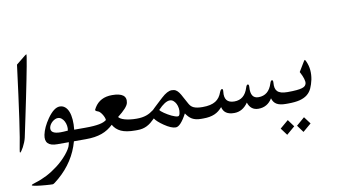

<svg xmlns="http://www.w3.org/2000/svg" viewBox="-92 -952 2492 1401"><g transform="rotate(-10 1154.5 -251.0)"><path d="M52.2 -137.7Q48.8 -122.1 41.5 -104Q34.2 -85.9 26.1 -70.8Q18.1 -55.7 10.7 -45.7Q3.4 -35.6 0 -35.6Q-3.9 -35.6 1.5 -63Q27.8 -188 88.9 -671.9L157.2 -727.1Q165.5 -733.9 168.9 -734.9Q170.9 -734.9 167.5 -711.2Q164.1 -687.5 156.2 -646Q148.4 -604.5 137.2 -547.9Q126 -491.2 112.3 -424.8Q98.6 -358.4 83.3 -285.2Q67.9 -211.9 52.2 -137.7Z M370.6 -133.3Q374.5 -150.4 371.6 -168.7Q368.7 -187 361.1 -201.9Q353.5 -216.8 341.3 -226.6Q329.1 -236.3 314 -236.3Q303.7 -236.3 293.2 -231.4Q282.7 -226.6 273.2 -218.5Q263.7 -210.4 257.1 -200.2Q250.5 -189.9 248 -179.2Q237.8 -130.4 317.4 -130.4Q337.9 -130.4 370.6 -133.3ZM400.9 -48.8Q360.8 97.7 240.2 201.2Q203.1 233.4 194.8 233.4Q187.5 233.4 173.1 232.7Q158.7 231.9 141.6 230.5Q124.5 229 106.4 227.3Q88.4 225.6 74 223.1Q59.6 220.7 50.5 218.3Q41.5 215.8 42.5 212.9Q43.5 208 71.8 199.7Q116.2 186.5 158.7 164.6Q201.2 142.6 243.7 109.9Q263.7 94.7 283.2 75.9Q302.7 57.1 318.6 38.1Q334.5 19 345.2 1.2Q356 -16.6 358.9 -29.8L363.3 -48.8H277.8Q180.2 -48.8 197.3 -132.8Q208.5 -186.5 250.5 -247.1Q299.8 -316.9 342.3 -316.9Q364.7 -316.9 381.1 -303.2Q397.5 -289.6 407 -265.1Q416.5 -240.7 419.2 -206.5Q421.9 -172.4 417.5 -131.8H504.4Q507.8 -131.8 509.8 -128.4Q511.7 -125 512 -119.1Q512.2 -113.3 511.5 -105.7Q510.7 -98.1 509.3 -90.3Q507.3 -82.5 504.9 -75.2Q502.4 -67.9 499.8 -62Q497.1 -56.2 493.7 -52.5Q490.2 -48.8 486.8 -48.8Z M855 -48.8Q789.1 -48.8 751 -66.4Q712.9 -84 693.4 -119.6Q674.8 -102.1 653.8 -88.6Q632.8 -75.2 608.2 -66.4Q583.5 -57.6 554.4 -53.2Q525.4 -48.8 489.3 -48.8H475.1Q471.7 -48.8 470 -52.5Q468.3 -56.2 468 -62Q467.8 -67.9 468.3 -75.2Q468.8 -82.5 470.7 -90.3Q474.1 -106.4 480.2 -119.1Q486.3 -131.8 493.2 -131.8H498Q534.2 -131.8 559.8 -133.8Q585.4 -135.7 604.2 -139.4Q623 -143.1 635.5 -148.4Q647.9 -153.8 657.7 -161.1Q657.2 -171.4 652.3 -183.1Q647.5 -194.8 640.6 -205.3Q633.8 -215.8 626.2 -223.4Q618.7 -231 611.8 -232.9Q591.3 -239.7 592.8 -248Q593.8 -252 602.1 -265.1Q643.6 -332.5 732.4 -332.5Q846.2 -332.5 830.1 -257.8Q823.2 -224.6 749 -167.5Q753.4 -160.6 764.4 -154.1Q775.4 -147.5 792.5 -142.6Q809.6 -137.7 832 -134.8Q854.5 -131.8 881.8 -131.8H886.2Q893.1 -131.8 894 -119.1Q895 -106.4 891.6 -90.3Q889.6 -82.5 887.2 -75.2Q884.8 -67.9 881.8 -62Q878.9 -56.2 875.7 -52.5Q872.6 -48.8 868.7 -48.8Z M1343.8 -48.8Q1322.8 -48.8 1306.6 -52.5Q1290.5 -56.2 1277.3 -63.7Q1264.2 -71.3 1253.7 -82.5Q1243.2 -93.8 1233.4 -108.4Q1186 -19.5 1150.9 -19.5Q1117.7 -19.5 1065.9 -55.2Q1019 -87.4 1003.9 -111.8Q988.3 -96.2 973.4 -84.2Q958.5 -72.3 942.9 -64.5Q927.2 -56.6 909.7 -52.7Q892.1 -48.8 871.6 -48.8H857.4Q854 -48.8 852.3 -52.5Q850.6 -56.2 850.3 -62Q850.1 -67.9 850.6 -75.2Q851.1 -82.5 853 -90.3Q856.4 -106.4 862.5 -119.1Q868.7 -131.8 875.5 -131.8H880.4Q902.8 -131.8 920.2 -134.5Q937.5 -137.2 952.6 -142.3Q967.8 -147.5 981.2 -155.3Q994.6 -163.1 1008.3 -173.3Q1011.7 -177.2 1023.2 -188Q1034.7 -198.7 1047.6 -210.9Q1060.5 -223.1 1072.8 -234.4Q1085 -245.6 1090.3 -250.5Q1135.3 -292 1167.5 -292Q1186 -292 1198 -284.9Q1210 -277.8 1220.5 -263.4Q1231 -249 1242.2 -226.6Q1253.4 -204.1 1271.5 -173.3Q1277.3 -163.1 1284.9 -155.3Q1292.5 -147.5 1304 -142.3Q1315.4 -137.2 1331.5 -134.5Q1347.7 -131.8 1370.6 -131.8H1375.5Q1382.3 -131.8 1383.1 -119.1Q1383.8 -106.4 1380.4 -90.3Q1378.4 -82.5 1376 -75.2Q1373.5 -67.9 1370.8 -62Q1368.2 -56.2 1364.7 -52.5Q1361.3 -48.8 1357.9 -48.8ZM1192.9 -108.4Q1193.8 -110.8 1194.3 -113Q1194.8 -115.2 1195.3 -117.7Q1199.2 -135.3 1196.5 -153.8Q1193.8 -172.4 1186.3 -187.3Q1178.7 -202.1 1167.2 -211.7Q1155.8 -221.2 1141.1 -221.2Q1106 -221.2 1053.7 -166Q1056.2 -161.1 1064.2 -154.1Q1072.3 -147 1083.5 -139.4Q1094.7 -131.8 1107.9 -124Q1121.1 -116.2 1134 -110.1Q1147 -104 1158.9 -100.1Q1170.9 -96.2 1179.2 -96.2Q1189 -96.2 1192.9 -108.4Z M1971.7 -48.8Q1926.3 -48.8 1902.8 -63.5Q1879.4 -78.1 1871.6 -107.9Q1835.4 -48.8 1769 -48.8Q1711.4 -48.8 1692.4 -107.9Q1651.9 -48.8 1589.4 -48.8Q1514.6 -48.8 1502 -107.9Q1489.3 -93.3 1475.1 -82Q1460.9 -70.8 1443.8 -63.5Q1426.8 -56.2 1406.2 -52.5Q1385.7 -48.8 1360.4 -48.8H1346.2Q1342.8 -48.8 1341.1 -52.5Q1339.4 -56.2 1339.1 -62Q1338.9 -67.9 1339.4 -75.2Q1339.8 -82.5 1341.8 -90.3Q1343.3 -98.1 1345.9 -105.7Q1348.6 -113.3 1351.3 -119.1Q1354 -125 1357.4 -128.4Q1360.8 -131.8 1364.3 -131.8H1369.1Q1401.4 -131.8 1425 -137.2Q1448.7 -142.6 1465.6 -153.1Q1482.4 -163.6 1494.1 -179.4Q1505.9 -195.3 1513.2 -216.3Q1521.5 -236.8 1530.8 -236.8Q1539.6 -236.8 1537.1 -215.8Q1526.9 -131.8 1605 -131.8Q1680.7 -131.8 1706.5 -215.8Q1712.9 -236.8 1721.7 -236.8Q1731.4 -236.8 1730 -216.3Q1723.1 -131.8 1783.7 -131.8Q1859.4 -131.8 1885.7 -215.8Q1892.1 -236.8 1900.9 -236.8Q1910.2 -236.8 1908.7 -216.3Q1906.7 -195.3 1910.2 -179.4Q1913.6 -163.6 1923.8 -153.1Q1934.1 -142.6 1952.4 -137.2Q1970.7 -131.8 1998.5 -131.8H2003.4Q2006.8 -131.8 2008.8 -128.4Q2010.7 -125 2011 -119.1Q2011.2 -113.3 2010.5 -105.7Q2009.8 -98.1 2008.3 -90.3Q2006.3 -82.5 2003.9 -75.2Q2001.5 -67.9 1998.8 -62Q1996.1 -56.2 1992.7 -52.5Q1989.3 -48.8 1985.8 -48.8Z M1902.8 122.1 1964.4 69.8 2002.9 122.6 1941.9 174.8ZM2023.9 122.1 2084.5 69.8 2124 122.6 2062.5 174.8ZM2185.5 -191.4Q2177.7 -155.8 2165.5 -128.9Q2153.3 -102.1 2131.1 -84.2Q2108.9 -66.4 2074.7 -57.6Q2040.5 -48.8 1988.3 -48.8H1974.1Q1970.7 -48.8 1969 -52.5Q1967.3 -56.2 1967 -62Q1966.8 -67.9 1967.3 -75.2Q1967.8 -82.5 1969.7 -90.3Q1971.2 -98.1 1973.9 -105.7Q1976.6 -113.3 1979.2 -119.1Q1981.9 -125 1985.4 -128.4Q1988.8 -131.8 1992.2 -131.8H1997.1Q2038.6 -131.8 2064.9 -134.3Q2091.3 -136.7 2106.9 -141.6Q2122.6 -146.5 2129.4 -153.8Q2136.2 -161.1 2138.7 -170.9Q2144.5 -198.2 2111.3 -260.3L2153.8 -330.6Q2160.2 -341.3 2163.1 -341.3Q2164.1 -341.3 2166.3 -338.1Q2168.5 -335 2171.4 -328.6Q2186.5 -295.4 2189.5 -261.2Q2192.4 -227.1 2185.5 -191.4Z"/></g></svg>

Font: XB Kayhan
Style: Italic
Weight: 400
Italic angle: -12°
Designer: Behnam
Foundry: Irmug
Version: Version 7.300 2009